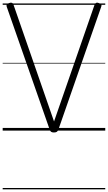

<svg xmlns="http://www.w3.org/2000/svg" viewBox="-20 -974 805 1432"><path d="M382 14Q368 14 361 9Q354 4 350 -9L30 -924Q27 -934 30 -940Q33 -946 47 -951Q61 -956 69 -953Q77 -950 81 -938L383 -68L685 -938Q690 -950 697.5 -953Q705 -956 718 -951Q732 -946 735.5 -940Q739 -934 735 -924L416 -9Q411 4 404 9Q397 14 382 14ZM0 428H765V438H0ZM0 -20H765V0H0ZM0 -505H765V-500H0ZM0 -948H765V-938H0Z"/></svg>

Font: Playwrite US Modern Guides
Style: Regular
Weight: 400
Designer: Veronika Burian, José Scaglione
Foundry: TypeTogether
Version: Version 1.003